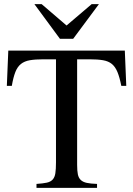

<svg xmlns="http://www.w3.org/2000/svg" viewBox="-20 -906 642 926"><path d="M333 -719H269L146 -886H181L301 -783L422 -886H457ZM565 -492Q557 -533 546.5 -558.5Q536 -584 519.5 -597.5Q503 -611 477 -615.5Q451 -620 411 -620H352V-111Q352 -82 355.5 -65Q359 -48 369.5 -38Q380 -28 398.5 -24Q417 -20 448 -19V0H156V-19Q187 -21 205.5 -25Q224 -29 234 -40Q244 -51 247 -70.5Q250 -90 250 -123V-620H190Q150 -620 124 -615.5Q98 -611 81 -597.5Q64 -584 54 -558.5Q44 -533 37 -492H13L20 -662H582L589 -492Z"/></svg>

Font: STIXGeneralUnicodeRegular
Style: Regular
Weight: 400
Designer: MicroPress Inc., with final additions and corrections provided by Coen Hoffman, Elsevier (retired)
Version: Version 1.1.0